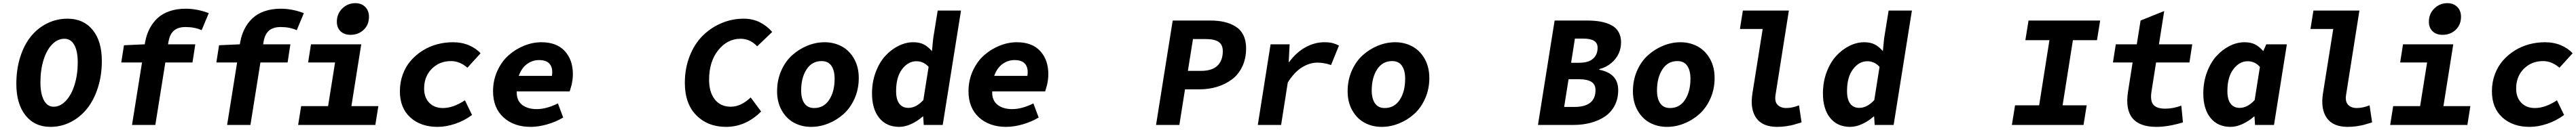

<svg xmlns="http://www.w3.org/2000/svg" viewBox="-20 -790 16242 822"><path d="M297.9 12.2Q198.7 12.2 140.9 -60.5Q83 -133.3 83 -259.8Q83 -352.5 107.9 -430.4Q132.8 -508.3 176 -561Q219.2 -613.8 278.6 -642.8Q337.9 -671.9 405.8 -671.9Q505.9 -671.9 564 -601.1Q622.1 -530.3 622.1 -404.8Q622.1 -313 596.9 -234.6Q571.8 -156.2 528.3 -102.3Q484.9 -48.3 425.3 -18.1Q365.7 12.2 297.9 12.2ZM317.9 -115.2Q360.4 -115.2 395.5 -152.8Q430.7 -190.4 450.4 -254.6Q470.2 -318.8 470.2 -396Q470.2 -466.3 448.5 -505.6Q426.8 -544.9 386.2 -544.9Q343.3 -544.9 308.6 -509.3Q273.9 -473.6 254.4 -410.6Q234.9 -347.7 234.9 -269Q234.9 -197.8 256.6 -156.5Q278.3 -115.2 317.9 -115.2Z M812.5 0 875.5 -395H744.6L761.7 -503.9L892.6 -509.8L895.5 -525.9Q903.8 -570.8 922.9 -608.2Q941.9 -645.5 972.4 -674.3Q1002.9 -703.1 1048.3 -719Q1093.8 -734.9 1150.4 -734.9Q1222.7 -734.9 1296.4 -707L1251.5 -599.1Q1207.5 -619.1 1150.4 -619.1Q1103 -619.1 1076.9 -596.7Q1050.8 -574.2 1042.5 -526.9L1039.6 -509.8H1211.4L1193.8 -395H1022.5L959.5 0Z M1412.1 0 1475.1 -395H1344.2L1361.3 -503.9L1492.2 -509.8L1495.1 -525.9Q1503.4 -570.8 1522.5 -608.2Q1541.5 -645.5 1572 -674.3Q1602.5 -703.1 1647.9 -719Q1693.4 -734.9 1750 -734.9Q1822.3 -734.9 1896 -707L1851.1 -599.1Q1807.1 -619.1 1750 -619.1Q1702.6 -619.1 1676.5 -596.7Q1650.4 -574.2 1642.1 -526.9L1639.2 -509.8H1811L1793.5 -395H1622.1L1559.1 0Z M2189.9 -569.8Q2150.9 -569.8 2127.4 -592.3Q2104 -614.7 2104 -652.8Q2104 -702.6 2138.2 -736.3Q2172.4 -770 2220.7 -770Q2259.3 -770 2283 -746.1Q2306.6 -722.2 2306.6 -684.1Q2306.6 -633.3 2273.2 -601.6Q2239.7 -569.8 2189.9 -569.8ZM1859.9 0 1878.9 -119.1H2048.8L2092.8 -395H1922.9L1940.9 -509.8H2257.8L2195.8 -119.1H2365.7L2346.7 0Z M2739.3 12.2Q2632.8 12.2 2567.1 -47.6Q2501.5 -107.4 2501.5 -212.9Q2501.5 -270 2520 -320.1Q2538.6 -370.1 2570.6 -406.7Q2602.5 -443.4 2644.8 -470Q2687 -496.6 2735.8 -509.8Q2784.7 -522.9 2835.4 -522.9Q2891.6 -522.9 2936.5 -503.9Q2981.4 -484.9 3010.3 -453.1L2927.2 -361.8Q2878.9 -403.8 2824.2 -403.8Q2751.5 -403.8 2702.9 -355.2Q2654.3 -306.6 2654.3 -230Q2654.3 -173.8 2686.5 -140.4Q2718.8 -106.9 2772.5 -106.9Q2837.9 -106.9 2911.6 -155.8L2956.5 -63Q2907.2 -26.4 2849.6 -7.1Q2792 12.2 2739.3 12.2Z M3326.2 12.2Q3220.2 12.2 3154.5 -48.1Q3088.9 -108.4 3088.9 -212.9Q3088.9 -282.2 3116 -341.8Q3143.1 -401.4 3186.8 -440.2Q3230.5 -479 3284.7 -501Q3338.9 -522.9 3394 -522.9Q3490.2 -522.9 3541.3 -467Q3592.3 -411.1 3592.3 -320.8Q3592.3 -302.2 3589.6 -283.2Q3586.9 -264.2 3584.2 -253.9Q3581.5 -243.7 3577.1 -228.5Q3572.8 -213.4 3572.3 -211.9H3238.3Q3236.3 -155.8 3271.2 -127.9Q3306.2 -100.1 3364.3 -100.1Q3425.8 -100.1 3498 -136.2L3531.2 -46.9Q3485.4 -19.5 3430.4 -3.7Q3375.5 12.2 3326.2 12.2ZM3251 -310.1H3460Q3467.8 -356.9 3447.8 -383.5Q3427.7 -410.2 3378.9 -410.2Q3337.4 -410.2 3302.7 -384.8Q3268.1 -359.4 3251 -310.1Z M4558.1 12.2Q4443.4 12.2 4370.8 -61Q4298.3 -134.3 4298.3 -266.1Q4298.3 -357.4 4328.6 -434.8Q4358.9 -512.2 4410.2 -563.5Q4461.4 -614.7 4528.6 -643.3Q4595.7 -671.9 4669.4 -671.9Q4727.1 -671.9 4772.5 -648.4Q4817.9 -625 4849.1 -587.9L4754.4 -497.1Q4710 -544.9 4649.4 -544.9Q4566.9 -544.9 4509 -472.9Q4451.2 -400.9 4451.2 -286.1Q4451.2 -206.1 4487.8 -160.6Q4524.4 -115.2 4587.4 -115.2Q4651.9 -115.2 4713.4 -173.8L4779.3 -85Q4682.1 12.2 4558.1 12.2Z M5094.7 12.2Q5035.2 12.2 4987.1 -13.7Q4939 -39.6 4909.4 -91.6Q4879.9 -143.6 4879.9 -212.9Q4879.9 -283.2 4906 -342.8Q4932.1 -402.3 4975.1 -440.9Q5018.1 -479.5 5071.3 -501.2Q5124.5 -522.9 5179.7 -522.9Q5238.8 -522.9 5287.4 -496.8Q5335.9 -470.7 5365.5 -418.5Q5395 -366.2 5395 -296.9Q5395 -226.6 5368.7 -167.2Q5342.3 -107.9 5299.6 -69.3Q5256.8 -30.8 5203.4 -9.3Q5149.9 12.2 5094.7 12.2ZM5113.8 -106.9Q5174.8 -106.9 5208.7 -159.2Q5242.7 -211.4 5242.7 -292Q5242.7 -344.7 5222.2 -374.3Q5201.7 -403.8 5160.6 -403.8Q5099.6 -403.8 5065.7 -351.1Q5031.7 -298.3 5031.7 -217.8Q5031.7 -166 5052.2 -136.5Q5072.8 -106.9 5113.8 -106.9Z M5650.4 12.2Q5569.8 12.2 5524.2 -44.2Q5478.5 -100.6 5478.5 -199.2Q5478.5 -272 5502 -334.2Q5525.4 -396.5 5562.7 -437Q5600.1 -477.5 5646 -500.2Q5691.9 -522.9 5738.3 -522.9Q5778.3 -522.9 5805.2 -509Q5832 -495.1 5856.4 -466.8L5864.3 -546.9L5892.6 -723.1H6039.6L5924.3 0H5804.7L5801.3 -53.2H5798.3Q5765.1 -23.9 5725.8 -5.9Q5686.5 12.2 5650.4 12.2ZM5707.5 -107.9Q5756.8 -107.9 5802.2 -157.2L5835.4 -367.2Q5803.7 -402.8 5758.3 -402.8Q5706.5 -402.8 5668.5 -353Q5630.4 -303.2 5630.4 -213.9Q5630.4 -161.6 5650.4 -134.8Q5670.4 -107.9 5707.5 -107.9Z M6324.2 12.2Q6218.3 12.2 6152.6 -48.1Q6086.9 -108.4 6086.9 -212.9Q6086.9 -282.2 6114 -341.8Q6141.1 -401.4 6184.8 -440.2Q6228.5 -479 6282.7 -501Q6336.9 -522.9 6392.1 -522.9Q6488.3 -522.9 6539.3 -467Q6590.3 -411.1 6590.3 -320.8Q6590.3 -302.2 6587.6 -283.2Q6585 -264.2 6582.3 -253.9Q6579.6 -243.7 6575.2 -228.5Q6570.8 -213.4 6570.3 -211.9H6236.3Q6234.4 -155.8 6269.3 -127.9Q6304.2 -100.1 6362.3 -100.1Q6423.8 -100.1 6496.1 -136.2L6529.3 -46.9Q6483.4 -19.5 6428.5 -3.7Q6373.5 12.2 6324.2 12.2ZM6249 -310.1H6458Q6465.8 -356.9 6445.8 -383.5Q6425.8 -410.2 6377 -410.2Q6335.4 -410.2 6300.8 -384.8Q6266.1 -359.4 6249 -310.1Z M7269.5 0 7374.5 -660.2H7612.3Q7661.6 -660.2 7700.9 -650.9Q7740.2 -641.6 7771.7 -621.8Q7803.2 -602.1 7820.3 -567.4Q7837.4 -532.7 7837.4 -484.9Q7837.4 -419.9 7813.2 -369.1Q7789.1 -318.4 7747.6 -287.6Q7706.1 -256.8 7654.1 -241Q7602.1 -225.1 7543.5 -225.1H7452.1L7416.5 0ZM7470.2 -341.8H7552.2Q7622.1 -341.8 7656.2 -374.3Q7690.4 -406.7 7690.4 -466.8Q7690.4 -507.3 7664.1 -525.1Q7637.7 -543 7584.5 -543H7502.4Z M7911.1 0 7991.7 -509.8H8111.8L8106 -397.9H8108.9Q8154.3 -459.5 8211.9 -491.2Q8269.5 -522.9 8330.1 -522.9Q8360.8 -522.9 8380.6 -518.1Q8400.4 -513.2 8422.9 -502L8373 -378.9Q8352.1 -385.3 8344.5 -387.2Q8336.9 -389.2 8320.8 -391.6Q8304.7 -394 8287.1 -394Q8237.8 -394 8189.2 -363.8Q8140.6 -333.5 8100.1 -268.1L8058.1 0Z M8692.4 12.2Q8632.8 12.2 8584.7 -13.7Q8536.6 -39.6 8507.1 -91.6Q8477.5 -143.6 8477.5 -212.9Q8477.5 -283.2 8503.7 -342.8Q8529.8 -402.3 8572.8 -440.9Q8615.7 -479.5 8668.9 -501.2Q8722.2 -522.9 8777.3 -522.9Q8836.4 -522.9 8885 -496.8Q8933.6 -470.7 8963.1 -418.5Q8992.7 -366.2 8992.7 -296.9Q8992.7 -226.6 8966.3 -167.2Q8939.9 -107.9 8897.2 -69.3Q8854.5 -30.8 8801 -9.3Q8747.6 12.2 8692.4 12.2ZM8711.4 -106.9Q8772.5 -106.9 8806.4 -159.2Q8840.3 -211.4 8840.3 -292Q8840.3 -344.7 8819.8 -374.3Q8799.3 -403.8 8758.3 -403.8Q8697.3 -403.8 8663.3 -351.1Q8629.4 -298.3 8629.4 -217.8Q8629.4 -166 8649.9 -136.5Q8670.4 -106.9 8711.4 -106.9Z M9677.7 0 9782.7 -660.2H9986.8Q10035.2 -660.2 10072.8 -653.3Q10110.4 -646.5 10140.1 -631.1Q10169.9 -615.7 10185.8 -588.1Q10201.7 -560.5 10201.7 -522Q10201.7 -485.4 10186.8 -451.9Q10171.9 -418.5 10140.4 -391.6Q10108.9 -364.7 10064.9 -353L10064 -349.1Q10183.6 -326.2 10183.6 -220.2Q10183.6 -165.5 10161.4 -122.8Q10139.2 -80.1 10100.3 -53.7Q10061.5 -27.3 10011 -13.7Q9960.4 0 9900.9 0ZM9886.7 -393.1H9936.5Q9996.1 -393.1 10024.9 -418.7Q10053.7 -444.3 10053.7 -487.8Q10053.7 -518.1 10031.2 -532Q10008.8 -545.9 9961.9 -545.9H9910.6ZM9842.8 -113.8H9906.7Q10040.5 -113.8 10040.5 -220.2Q10040.5 -255.9 10014.6 -272.5Q9988.8 -289.1 9934.6 -289.1H9870.6Z M10491.2 12.2Q10431.6 12.2 10383.5 -13.7Q10335.4 -39.6 10305.9 -91.6Q10276.4 -143.6 10276.4 -212.9Q10276.4 -283.2 10302.5 -342.8Q10328.6 -402.3 10371.6 -440.9Q10414.6 -479.5 10467.8 -501.2Q10521 -522.9 10576.2 -522.9Q10635.3 -522.9 10683.8 -496.8Q10732.4 -470.7 10762 -418.5Q10791.5 -366.2 10791.5 -296.9Q10791.5 -226.6 10765.1 -167.2Q10738.8 -107.9 10696 -69.3Q10653.3 -30.8 10599.9 -9.3Q10546.4 12.2 10491.2 12.2ZM10510.3 -106.9Q10571.3 -106.9 10605.2 -159.2Q10639.2 -211.4 10639.2 -292Q10639.2 -344.7 10618.7 -374.3Q10598.1 -403.8 10557.1 -403.8Q10496.1 -403.8 10462.2 -351.1Q10428.2 -298.3 10428.2 -217.8Q10428.2 -166 10448.7 -136.5Q10469.2 -106.9 10510.3 -106.9Z M11186 12.2Q11093.8 12.2 11054.2 -43.7Q11014.6 -99.6 11029.8 -198.2L11094.7 -606.9H10951.2L10969.7 -723.1H11259.8L11175.8 -190.9Q11168.9 -147 11188.7 -127Q11208.5 -106.9 11243.2 -106.9Q11280.8 -106.9 11323.7 -124L11339.8 -16.1Q11305.2 -5.4 11287.6 -0.7Q11270 3.9 11242.7 8.1Q11215.3 12.2 11186 12.2Z M11646.5 12.2Q11565.9 12.2 11520.3 -44.2Q11474.6 -100.6 11474.6 -199.2Q11474.6 -272 11498 -334.2Q11521.5 -396.5 11558.8 -437Q11596.2 -477.5 11642.1 -500.2Q11688 -522.9 11734.4 -522.9Q11774.4 -522.9 11801.3 -509Q11828.1 -495.1 11852.5 -466.8L11860.4 -546.9L11888.7 -723.1H12035.6L11920.4 0H11800.8L11797.4 -53.2H11794.4Q11761.2 -23.9 11721.9 -5.9Q11682.6 12.2 11646.5 12.2ZM11703.6 -107.9Q11752.9 -107.9 11798.3 -157.2L11831.5 -367.2Q11799.8 -402.8 11754.4 -402.8Q11702.6 -402.8 11664.6 -353Q11626.5 -303.2 11626.5 -213.9Q11626.5 -161.6 11646.5 -134.8Q11666.5 -107.9 11703.6 -107.9Z M12666 0 12686 -124H12837.9L12902.8 -536.1H12751L12771 -660.2H13222.7L13202.6 -536.1H13050.8L12985.8 -124H13137.7L13117.7 0Z M13577.6 12.2Q13363.3 12.2 13398.4 -210.9L13427.2 -395H13303.2L13321.3 -509.8H13453.6L13477.5 -660.2L13626.5 -720.2L13593.3 -509.8H13803.2L13785.6 -395H13575.2L13546.4 -211.9Q13537.1 -153.8 13557.6 -128.4Q13578.1 -103 13632.3 -103Q13684.1 -103 13734.4 -122.1L13744.6 -16.1Q13650.9 12.2 13577.6 12.2Z M14044.9 12.2Q13964.4 12.2 13918.7 -44.2Q13873 -100.6 13873 -199.2Q13873 -272 13896.5 -334.2Q13919.9 -396.5 13957.3 -437Q13994.6 -477.5 14040.5 -500.2Q14086.4 -522.9 14132.8 -522.9Q14172.9 -522.9 14199.7 -509Q14226.6 -495.1 14251 -466.8L14270 -509.8H14399.9L14318.8 0H14199.2L14195.8 -53.2H14192.9Q14159.7 -23.9 14120.4 -5.9Q14081.1 12.2 14044.9 12.2ZM14102.1 -107.9Q14151.4 -107.9 14196.8 -157.2L14230 -367.2Q14198.2 -402.8 14152.8 -402.8Q14101.1 -402.8 14063 -353Q14024.9 -303.2 14024.9 -213.9Q14024.9 -161.6 14044.9 -134.8Q14064.9 -107.9 14102.1 -107.9Z M14783.7 12.2Q14691.4 12.2 14651.9 -43.7Q14612.3 -99.6 14627.4 -198.2L14692.4 -606.9H14548.8L14567.4 -723.1H14857.4L14773.4 -190.9Q14766.6 -147 14786.4 -127Q14806.2 -106.9 14840.8 -106.9Q14878.4 -106.9 14921.4 -124L14937.5 -16.1Q14902.8 -5.4 14885.3 -0.7Q14867.7 3.9 14840.3 8.1Q14813 12.2 14783.7 12.2Z M15381.3 -569.8Q15342.3 -569.8 15318.8 -592.3Q15295.4 -614.7 15295.4 -652.8Q15295.4 -702.6 15329.6 -736.3Q15363.8 -770 15412.1 -770Q15450.7 -770 15474.4 -746.1Q15498 -722.2 15498 -684.1Q15498 -633.3 15464.6 -601.6Q15431.2 -569.8 15381.3 -569.8ZM15051.3 0 15070.3 -119.1H15240.2L15284.2 -395H15114.3L15132.3 -509.8H15449.2L15387.2 -119.1H15557.1L15538.1 0Z M15930.7 12.2Q15824.2 12.2 15758.5 -47.6Q15692.9 -107.4 15692.9 -212.9Q15692.9 -270 15711.4 -320.1Q15730 -370.1 15762 -406.7Q15793.9 -443.4 15836.2 -470Q15878.4 -496.6 15927.2 -509.8Q15976.1 -522.9 16026.9 -522.9Q16083 -522.9 16127.9 -503.9Q16172.9 -484.9 16201.7 -453.1L16118.7 -361.8Q16070.3 -403.8 16015.6 -403.8Q15942.9 -403.8 15894.3 -355.2Q15845.7 -306.6 15845.7 -230Q15845.7 -173.8 15877.9 -140.4Q15910.2 -106.9 15963.9 -106.9Q16029.3 -106.9 16103 -155.8L16147.9 -63Q16098.6 -26.4 16041 -7.1Q15983.4 12.2 15930.7 12.2Z"/></svg>

Font: Office Code Pro Bold Italic
Style: Regular
Weight: 700
Italic angle: -9°
Designer: Nathan Rutzky & Paul D. Hunt
Foundry: Adobe Systems Incorporated
Version: Version 1.004;PS 001.004;hotconv 1.0.70;makeotf.lib2.5.58329